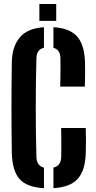

<svg xmlns="http://www.w3.org/2000/svg" viewBox="-20 -946 488 974"><path d="M203 8.6Q115.9 3.9 79 -38.1Q42.1 -80 40 -170.8Q39.2 -221.1 38.7 -279.8Q38.2 -338.5 38.2 -400.1Q38.2 -461.6 38.7 -520.5Q39.2 -579.5 40 -630.4Q41.4 -708.9 79.9 -755.6Q118.4 -802.4 203 -807.8V-704Q184.4 -699.4 175.1 -686.5Q165.8 -673.7 164.8 -652.2Q162.9 -593.1 162.2 -529.2Q161.4 -465.3 161.4 -399.9Q161.4 -334.6 162.2 -270.8Q162.9 -207 164.8 -148.3Q165.8 -126.5 175.1 -113.5Q184.3 -100.4 203 -95.6ZM251.1 8.6V-95.7Q270.2 -100.5 280.1 -113.6Q289.9 -126.8 290.4 -148.3Q290.9 -169.1 291.1 -195.8Q291.2 -222.5 290.9 -249.1Q290.6 -275.8 290.1 -296.5H414.9Q416.1 -267 416.1 -233.7Q416.2 -200.4 415.2 -170.8Q412.4 -80.7 374.2 -38.6Q336 3.6 251.1 8.6ZM285.5 -506.6Q286 -527.3 286.4 -553.3Q286.9 -579.3 286.9 -605.5Q286.9 -631.6 286.4 -652.2Q285.9 -672.8 277.1 -685.7Q268.2 -698.6 251.1 -703.5V-808.1Q333.5 -803.1 371 -761.2Q408.4 -719.3 411.2 -629.6Q411.7 -612.4 411.7 -590.2Q411.7 -568 411.3 -546Q410.8 -523.9 410.3 -506.6ZM179.7 -840V-925.7H265.2V-840Z"/></svg>

Font: Big Shoulders Stencil Thin
Style: Regular
Weight: 100
Designer: Patric King
Foundry: XO Type Co
Version: Version 2.001